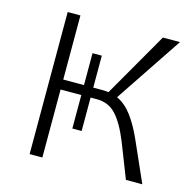

<svg xmlns="http://www.w3.org/2000/svg" viewBox="-98 -759 871 859"><g transform="rotate(15 337.5 -329.0)"><path d="M634 0H558L495 -161Q463 -240 428 -277.5Q393 -315 340 -315H310V-160H267V-315H171V0H112V-658H171V-361H267V-509H310V-361H357Q367 -361 381 -359L553 -658H632L424 -347Q463 -329 493.5 -288.5Q524 -248 552 -185Z"/></g></svg>

Font: Ysabeau Semilight
Style: Regular
Weight: 300
Designer: Christian Thalmann (Catharsis Fonts)
Version: Version 0.003